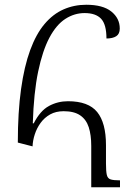

<svg xmlns="http://www.w3.org/2000/svg" viewBox="-20 -788 549 808"><path d="M117 -172 55 -188Q55 -316 68.5 -412.5Q82 -509 107 -577Q132 -645 167.5 -687Q203 -729 247.5 -748.5Q292 -768 343 -768Q413 -768 448.5 -739.5Q484 -711 484 -668Q484 -645 469 -635.5Q454 -626 428 -626Q428 -685 405.5 -709Q383 -733 336 -733Q293 -733 255 -708.5Q217 -684 188 -629.5Q159 -575 140.5 -486.5Q122 -398 118 -269H122Q149 -322 186 -342Q223 -362 266 -362Q352 -362 389 -316.5Q426 -271 426 -177V-100Q426 -67 429.5 -52Q433 -37 445.5 -33Q458 -29 485 -29V0H364V-174Q364 -220 353.5 -252.5Q343 -285 317.5 -302.5Q292 -320 248 -320Q215 -320 191 -306.5Q167 -293 151 -271Q135 -249 126.5 -223Q118 -197 117 -172Z"/></svg>

Font: Noto Serif Armenian Light
Style: Regular
Weight: 300
Version: Version 2.007